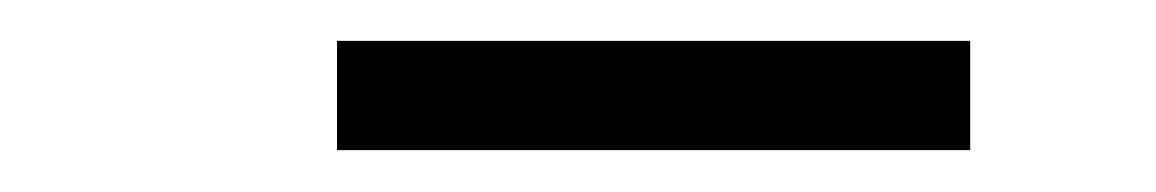

<svg xmlns="http://www.w3.org/2000/svg" viewBox="-20 -758 566 94"><path d="M145 -684.5V-738H455V-684.5Z"/></svg>

Font: Encode Sans Condensed Thin
Style: Regular
Weight: 400
Version: Version 3.002